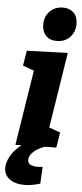

<svg xmlns="http://www.w3.org/2000/svg" viewBox="-78 -829 463 1090"><g transform="rotate(5 154.0 -284.0)"><path d="M216 -603Q176 -603 154 -626.5Q132 -650 132 -689Q132 -736 161.5 -765.5Q191 -795 236 -795Q274 -795 297 -772.5Q320 -750 320 -709Q320 -663 291 -633Q262 -603 216 -603ZM34 5 102 -424 38 -447 52 -533 285 -541 217 -110 281 -87 267 0 202 1Q161 15 137.5 37.5Q114 60 114 83Q114 102 129 110Q144 118 169 118Q176 118 183.5 117.5Q191 117 199 116L194 212Q144 227 105 227Q52 227 20 203.5Q-12 180 -12 139Q-12 108 8 72Q28 36 69 4Z"/></g></svg>

Font: Bitter ExtraBold
Style: Italic
Weight: 800
Italic angle: -9°
Designer: Sol Matas, and Bitter project Authors
Foundry: Sol Matas
Version: Version 2.001